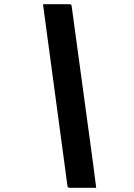

<svg xmlns="http://www.w3.org/2000/svg" viewBox="-20 -770 640 920"><path d="M186 -750H313Q322 -750 323 -743Q349 -553 375 -361.5Q401 -170 427 21Q431 48 434 75.5Q437 103 441 130H315Q304 130 303 119Q274 -98 244.5 -315.5Q215 -533 186 -750Z"/></svg>

Font: Recursive Mn Lnr St
Style: Bold Italic
Weight: 700
Italic angle: -15°
Monospace: yes
Version: Version 1.079;hotconv 1.0.112;makeotfexe 2.5.65598; ttfautoh